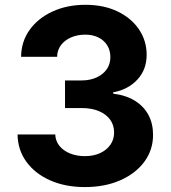

<svg xmlns="http://www.w3.org/2000/svg" viewBox="-20 -757 700 787"><path d="M327.7 9.8Q248 9.8 186.1 -17.5Q124.1 -44.8 88.5 -93.5Q52.9 -142.1 52 -205.7H206.4Q207.6 -179 223.7 -159Q239.8 -139.1 267.1 -128Q294.3 -117 328.1 -117Q363.3 -117 390.3 -129.4Q417.3 -141.8 432.5 -163.7Q447.7 -185.5 447.7 -214.3Q447.7 -243.9 431.6 -266.4Q415.5 -288.8 385.7 -301.4Q355.9 -314.1 314.5 -314.1H246.5V-427.3H314.5Q349.2 -427.3 375.8 -439.5Q402.3 -451.6 417.4 -473Q432.4 -494.4 432.4 -522.9Q432.4 -550.6 419.5 -571.2Q406.6 -591.8 383.5 -603.4Q360.4 -615 329.3 -615Q297.9 -615 271.8 -603.9Q245.8 -592.7 230.2 -572.4Q214.6 -552.1 214.1 -524.2H66.4Q67.2 -587.2 101.9 -635.2Q136.6 -683.1 196 -710.2Q255.4 -737.3 330.1 -737.3Q405.4 -737.3 461.9 -710.1Q518.5 -682.8 549.8 -636.3Q581.1 -589.8 581.1 -532.4Q581.1 -471.3 542.9 -430.5Q504.8 -389.7 443.8 -378.5V-373.2Q497.3 -366.5 533.7 -343.6Q570.1 -320.7 588.8 -285.1Q607.4 -249.5 607.4 -204.3Q607.4 -142.3 571.5 -93.8Q535.5 -45.3 472.5 -17.8Q409.5 9.8 327.7 9.8Z"/></svg>

Font: GitLab Sans
Style: Regular
Weight: 400
Designer: Rasmus Andersson
Foundry: Modifications by GitLab B.V., manufactured by rsms
Version: Version 4.000;git-c8fb6b7